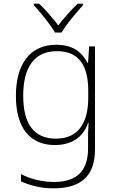

<svg xmlns="http://www.w3.org/2000/svg" viewBox="-20 -784 640 1051"><path d="M281 -606H317C341 -648 398 -716 435 -756V-764H405C369 -729 328 -683 299 -645C270 -683 231 -729 194 -764H165V-756C202 -716 257 -648 281 -606ZM274 247C438 247 500 165 500 33V-530H468L462 -440H459C429 -497 381 -539 288 -539C144 -539 67 -433 67 -259C67 -82 146 10 280 10C371 10 435 -32 462 -111H465C462 -73 462 -49 462 -15V28C462 140 412 212 275 212C207 212 142 194 95 169V209C143 230 200 247 274 247ZM286 -25C166 -25 107 -106 107 -260C107 -412 165 -504 292 -504C419 -504 463 -415 463 -289V-246C463 -133 423 -25 286 -25Z"/></svg>

Font: Noto Sans Mono ExtraLight
Style: Regular
Weight: 200
Designer: Monotype Design Team
Foundry: Monotype Imaging Inc.
Version: Version 2.014